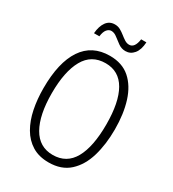

<svg xmlns="http://www.w3.org/2000/svg" viewBox="-215 -1019 1032 1145"><g transform="rotate(30 301.0 -446.0)"><path d="M547 -358Q547 -255 522.5 -172Q498 -89 444 -39.5Q390 10 302 10Q235 10 188 -19Q141 -48 111.5 -99Q82 -150 68.5 -216.5Q55 -283 55 -359Q55 -536 118 -630Q181 -724 303 -724Q388 -724 441.5 -677Q495 -630 521 -547.5Q547 -465 547 -358ZM113 -358Q113 -208 160.5 -124.5Q208 -41 301 -41Q396 -41 442 -123Q488 -205 488 -358Q488 -511 441.5 -592Q395 -673 303 -673Q206 -673 159.5 -590Q113 -507 113 -358ZM152 -793Q156 -843 177 -872Q198 -901 235 -901Q256 -901 273 -891.5Q290 -882 305.5 -869.5Q321 -857 336 -847.5Q351 -838 367 -838Q405 -838 414 -902H450Q447 -849 424 -821.5Q401 -794 367 -794Q340 -794 318 -809.5Q296 -825 276 -841Q256 -857 236 -857Q219 -857 206 -841.5Q193 -826 189 -793Z"/></g></svg>

Font: Noto Sans Lao Looped Condensed Light
Style: Regular
Weight: 300
Width: 3
Designer: Mark Frömberg, Ben Mitchell
Foundry: The Fontpad Ltd
Version: Version 1.002; ttfautohint (v1.8.4.7-5d5b)